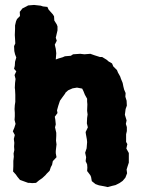

<svg xmlns="http://www.w3.org/2000/svg" viewBox="-20 -737 576 778"><path d="M61 -8 51 -20 44 -30 33 -42 34 -63V-85L36 -102L35 -115L38 -129L37 -143L38 -158L36 -174L40 -190L32 -205L38 -219L43 -235L39 -251L40 -266V-280L39 -295L40 -311L42 -324V-344V-353L41 -373L40 -381L41 -401L43 -417L39 -433L46 -448L37 -458L40 -471L41 -487L46 -504L41 -517L38 -530L37 -550L42 -561L41 -579L40 -595L41 -620V-634L45 -651L49 -660L61 -672L60 -689L71 -703L87 -711L94 -715L118 -717L145 -714L154 -711L172 -709L177 -698L194 -679L199 -671L200 -654L210 -638L213 -630V-614L206 -584L210 -572L202 -556L206 -539L208 -521L207 -509L206 -496L217 -500L234 -505L243 -509L267 -511L276 -517L305 -519L322 -517L346 -519L363 -513L385 -506H394L412 -495L420 -488L434 -480L439 -468L454 -453L458 -443L467 -427L470 -418L477 -401L480 -386L483 -374L489 -360L488 -345L493 -329L494 -309L489 -295L486 -272L493 -249L490 -235L494 -222V-206L491 -193V-162L496 -153L492 -135L502 -117V-101V-78L497 -63L493 -50L495 -35L488 -17L477 -4L464 5L448 13L435 16L416 21L392 16L381 14L367 9L352 -3L349 -20L346 -27L333 -44L334 -58L333 -71L327 -84L329 -100L325 -118L331 -136L333 -161L332 -172L328 -194L327 -202L336 -221L332 -237L333 -259L335 -273L333 -288L334 -314L333 -326V-337L324 -353L318 -368L313 -378L292 -382L274 -379L256 -371L245 -361L244 -358L233 -343L223 -329L216 -308L211 -290L213 -279L202 -264L204 -253L206 -233L203 -221L208 -199V-186L207 -167L209 -152L206 -125V-116L209 -100L194 -84L191 -69L186 -60L181 -45L169 -33L164 -27L151 -15L138 -6L126 4L110 5L101 4H94L83 0Z"/></svg>

Font: Winky Rough
Style: Bold
Weight: 700
Designer: Simon Atzbach
Foundry: typofactur
Version: Version 1.206; ttfautohint (v1.8.4.7-5d5b)